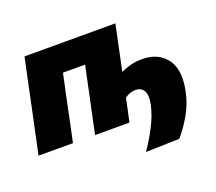

<svg xmlns="http://www.w3.org/2000/svg" viewBox="-121 -655 1102 980"><g transform="rotate(-20 430.0 -165.0)"><path d="M514.5 170Q546.5 125 577.5 65.8Q608.5 6.5 620 -47.5Q624.5 -69.5 624.5 -86.5Q624.5 -108 617 -122Q603 -146 571 -146Q542.5 -146 513.5 -126Q505.5 -88.5 500 -61Q494 -33 486.5 0H300Q311 -52.5 321.5 -102Q332 -151.5 345.5 -214.5L356 -264.5Q361.5 -291 366.2 -313.5Q371 -336 375.5 -355.5H255Q251 -336 246.2 -313.8Q241.5 -291.5 235.5 -265L225 -215Q212 -151.5 201.5 -102Q191 -52.5 180 0H-7Q4 -52.5 14.5 -102Q25 -151.5 38.5 -214.5L49 -264.5Q60 -317 68.5 -357.2Q77 -397.5 84.2 -431.5Q91.5 -465.5 99 -500.5H592.5Q585 -465.5 578.8 -435.8Q572.5 -406 565 -370.2Q557.5 -334.5 546.5 -282L540.5 -256Q569.5 -268.5 597 -275.5Q624.5 -282.5 656.5 -282.5Q744 -282.5 789 -223.5Q818.5 -184.5 818.5 -122Q818.5 -89.5 810.5 -51Q798 11 766.5 66.5Q735 122 697 165Z"/></g></svg>

Font: Heraclito ExtraBold
Style: Italic
Weight: 800
Italic angle: -12°
Designer: Kostas Bartsokas (font) & Cristiano Sobral (main changes)
Foundry: Kostas Bartsokas (font) & Cristiano Sobral (main changes)
Version: Version 1.00;July 8, 2020;FontCreator 13.0.0.2655 64-bit